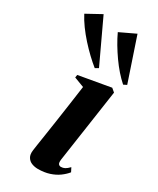

<svg xmlns="http://www.w3.org/2000/svg" viewBox="-293 -867 771 939"><g transform="rotate(30 92.0 -397.0)"><path d="M96.5 11.5Q78.5 11.5 62.2 5.2Q46 -1 36.8 -16Q27.5 -31 31 -56Q31.5 -62 35.5 -87.5Q39.5 -113 45.5 -152.8Q51.5 -192.5 58.8 -241.2Q66 -290 73.5 -342.8Q81 -395.5 88 -446L31.5 -467.5L34 -483L213.5 -514.5L233 -498L172.5 -84.5Q170.5 -65.5 175.8 -59.5Q181 -53.5 189.5 -53.5Q201 -53.5 211 -58.8Q221 -64 234.5 -78L246 -55.5Q232 -38 210.8 -22.5Q189.5 -7 161 2.2Q132.5 11.5 96.5 11.5ZM91.5 -554.5Q69 -572.5 44 -596.2Q19 -620 -5.5 -647.2Q-30 -674.5 -50.8 -703Q-71.5 -731.5 -86 -759.5L-3 -805L109.5 -565ZM252 -554Q230.5 -573 209.2 -597.2Q188 -621.5 168.2 -649.5Q148.5 -677.5 131.2 -706.5Q114 -735.5 101 -763.5L188.5 -805L270 -563Z"/></g></svg>

Font: Merriweather 144pt
Style: Bold Italic
Weight: 700
Italic angle: -7.8°
Version: Version 2.101